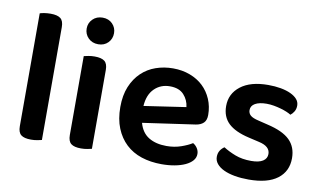

<svg xmlns="http://www.w3.org/2000/svg" viewBox="-72 -836 1681 1002"><g transform="rotate(10 768.0 -335.0)"><path d="M196 -1Q188 1 172.5 4Q157 7 139 7Q103 7 86.5 -6Q70 -19 70 -52V-650Q78 -653 93.5 -655.5Q109 -658 127 -658Q163 -658 179.5 -645Q196 -632 196 -599V-1Z M335 -470Q343 -472 358.5 -475Q374 -478 392 -478Q428 -478 444.5 -465Q461 -452 461 -419V-1Q453 1 437.5 4Q422 7 404 7Q368 7 351.5 -6Q335 -19 335 -52ZM325 -615Q325 -644 345.5 -664.5Q366 -685 398 -685Q430 -685 450 -664.5Q470 -644 470 -615Q470 -585 450 -564.5Q430 -544 398 -544Q366 -544 345.5 -564.5Q325 -585 325 -615Z M695 -180Q709 -129 747 -106Q785 -83 841 -83Q883 -83 918.5 -95.5Q954 -108 976 -122Q990 -114 999 -100Q1008 -86 1008 -70Q1008 -50 994.5 -34.5Q981 -19 957.5 -8Q934 3 902 9Q870 15 833 15Q774 15 725.5 -1Q677 -17 642.5 -49.5Q608 -82 588.5 -130Q569 -178 569 -242Q569 -304 588 -350Q607 -396 639.5 -427Q672 -458 715 -473Q758 -488 806 -488Q855 -488 896 -472.5Q937 -457 966 -429.5Q995 -402 1011.5 -363.5Q1028 -325 1028 -280Q1028 -252 1013.5 -238Q999 -224 973 -220ZM806 -393Q757 -393 724 -360.5Q691 -328 687 -268L909 -301Q905 -338 880 -365.5Q855 -393 806 -393Z M1498 -134Q1498 -64 1446 -24.5Q1394 15 1294 15Q1253 15 1219.5 9Q1186 3 1161.5 -8.5Q1137 -20 1123.5 -36.5Q1110 -53 1110 -73Q1110 -92 1118.5 -106Q1127 -120 1141 -129Q1169 -111 1205.5 -97Q1242 -83 1290 -83Q1331 -83 1352 -96.5Q1373 -110 1373 -134Q1373 -175 1313 -188L1257 -201Q1183 -218 1147.5 -252Q1112 -286 1112 -343Q1112 -408 1164 -448.5Q1216 -489 1310 -489Q1346 -489 1376.5 -483.5Q1407 -478 1429.5 -467.5Q1452 -457 1464.5 -442.5Q1477 -428 1477 -409Q1477 -391 1469 -377.5Q1461 -364 1450 -356Q1441 -362 1426.5 -368Q1412 -374 1394.5 -379Q1377 -384 1357.5 -387.5Q1338 -391 1319 -391Q1280 -391 1258 -378.5Q1236 -366 1236 -343Q1236 -326 1248.5 -315Q1261 -304 1292 -297L1341 -285Q1424 -266 1461 -229.5Q1498 -193 1498 -134Z"/></g></svg>

Font: Baloo Da 2 SemiBold
Style: Regular
Weight: 600
Designer: Noopur Datye, Sulekha Rajkumar and Ek Type
Foundry: Ek Type
Version: Version 1.640;hotconv 1.0.111;makeotfexe 2.5.65597; ttfautoh